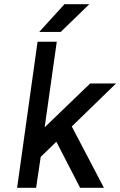

<svg xmlns="http://www.w3.org/2000/svg" viewBox="-20 -900 576 920"><path d="M62 0H153L175 -148L250 -221L364 0H478L324 -294L536 -500H412L194 -290L252 -700H160ZM168 -747H271L408 -880H289Z"/></svg>

Font: Unageo
Style: Medium-Italic
Weight: 500
Designer: Richard Sepsi
Foundry: Richard Sepsi
Version: Version 2.000